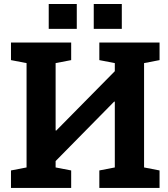

<svg xmlns="http://www.w3.org/2000/svg" viewBox="-20 -919 824 939"><path d="M33.7 0V-85.4L109.9 -100.1V-610.4L33.7 -625V-710.9H109.9H252H328.1V-625L252 -610.4V-281.2L254.9 -280.3L541.5 -570.8V-610.4L465.8 -625V-710.9H541.5H684.6H760.3V-625L684.6 -610.4V-100.1L760.3 -85.4V0H465.8V-85.4L541.5 -100.1V-421.4L538.6 -422.4L252 -131.3V-100.1L328.1 -85.4V0ZM438.5 -777.8V-899.4H575.7V-777.8ZM218.3 -777.8V-899.4H355.5V-777.8Z"/></svg>

Font: Robotiche
Style: Bold
Weight: 700
Designer: Google
Version: Version 2.001